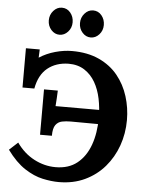

<svg xmlns="http://www.w3.org/2000/svg" viewBox="-62 -1001 814 1067"><g transform="rotate(5 344.5 -467.5)"><path d="M306 16Q265 16 216 5.5Q167 -5 115.5 -38.5Q64 -72 15 -139L63 -183Q104 -125 161.5 -95Q219 -65 281 -65Q354 -65 401.5 -103Q449 -141 473 -207.5Q497 -274 497 -360Q497 -414 486.5 -465Q476 -516 453 -556Q430 -596 393 -620Q356 -644 304 -644Q234 -643 187 -605Q140 -567 126 -490H60V-709H137L135 -663Q175 -689 223.5 -702.5Q272 -716 317 -716Q404 -716 468 -686.5Q532 -657 573 -606.5Q614 -556 634 -492Q654 -428 654 -360Q654 -285 630 -217.5Q606 -150 561 -97.5Q516 -45 451.5 -14.5Q387 16 306 16ZM180 -237V-490H257Q256 -471 255 -447.5Q254 -424 252 -403H521V-324L344 -325Q317 -325 295 -320.5Q273 -316 259.5 -297.5Q246 -279 246 -237ZM413 -800Q386 -800 366.5 -822Q347 -844 347 -875Q347 -906 367 -928.5Q387 -951 414 -951Q443 -951 461.5 -928.5Q480 -906 480 -875Q480 -844 460 -822Q440 -800 413 -800ZM239 -800Q212 -800 192.5 -822Q173 -844 173 -875Q173 -906 193 -928.5Q213 -951 240 -951Q269 -951 287.5 -928.5Q306 -906 306 -875Q306 -844 286 -822Q266 -800 239 -800Z"/></g></svg>

Font: Lora
Style: Weight 700
Weight: 700
Designer: Olga Karpushina, Alexei Vanyashin (Cyrillic)
Foundry: Cyreal
Version: Version 3.001